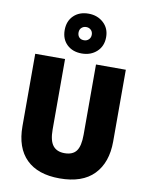

<svg xmlns="http://www.w3.org/2000/svg" viewBox="-107 -1088 908 1173"><g transform="rotate(10 347.5 -501.0)"><path d="M629 -269Q629 -138 557.5 -64Q486 10 345 10Q210 10 138.5 -60.5Q67 -131 67 -265V-714H252V-277Q252 -208 276 -177.5Q300 -147 348 -147Q399 -147 421.5 -177.5Q444 -208 444 -278V-714H629ZM346 -765Q289 -765 254 -798.5Q219 -832 219 -888Q219 -944 254 -978Q289 -1012 346 -1012Q401 -1012 438.5 -978Q476 -944 476 -889Q476 -833 439 -799Q402 -765 346 -765ZM346 -847Q363 -847 375 -858.5Q387 -870 387 -888Q387 -907 375 -918Q363 -929 346 -929Q329 -929 317 -918Q305 -907 305 -888Q305 -870 315.5 -858.5Q326 -847 346 -847Z"/></g></svg>

Font: Noto Sans Gujarati SemiCondensed Black
Style: Regular
Weight: 900
Width: 4
Designer: Jelle Bosma - Monotype Design Team, Universal Thirst
Foundry: Monotype Imaging Inc.
Version: Version 2.106; ttfautohint (v1.8.4.7-5d5b)